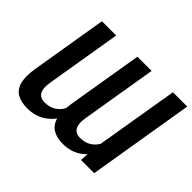

<svg xmlns="http://www.w3.org/2000/svg" viewBox="-152 -978 1237 1237"><g transform="rotate(45 466.0 -359.5)"><path d="M697.8 -117.2 799.8 -727.5H930.2L809.6 0H689.5ZM733.4 -246.1 780.8 -247.1Q768.6 -173.3 736.6 -115.2Q704.6 -57.1 653.6 -23.7Q602.5 9.8 532.7 9.8Q478 9.8 441.7 -11.5Q405.3 -32.7 391.4 -81.3Q377.4 -129.9 390.1 -210.4L476.1 -727.5H605.5L519.5 -210.4Q512.7 -168 519.5 -142.8Q526.4 -117.7 543.2 -106.9Q560.1 -96.2 583 -96.2Q629.4 -96.2 660.2 -116Q690.9 -135.7 708.7 -169.4Q726.6 -203.1 733.4 -246.1ZM410.6 -246.1 458.5 -247.1Q446.3 -172.9 414.3 -114.7Q382.3 -56.6 330.8 -23.4Q279.3 9.8 208.5 9.8Q151.4 9.8 115 -11.5Q78.6 -32.7 66.2 -81.1Q53.7 -129.4 66.9 -210.4L152.8 -727.5H282.7L196.8 -210.4Q189.9 -167 196.8 -142.1Q203.6 -117.2 220.5 -106.7Q237.3 -96.2 259.3 -96.2Q305.7 -96.2 336.7 -115.7Q367.7 -135.3 385.7 -169.2Q403.8 -203.1 410.6 -246.1Z"/></g></svg>

Font: Inter 17pt SemiBold
Style: Italic
Weight: 600
Italic angle: -9.3988°
Version: Version 4.001;git-66647c0bb